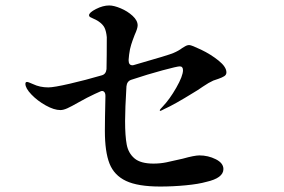

<svg xmlns="http://www.w3.org/2000/svg" viewBox="-20 -738 1040 703"><path d="M575 -347Q601 -374 625.5 -417Q650 -460 650 -481Q650 -495 638 -495Q629 -495 575 -480.5Q521 -466 461 -446Q445 -441 443 -422Q438 -339 438 -295Q438 -240 444 -208.5Q450 -177 472.5 -158Q495 -139 542 -139Q566 -139 588.5 -143.5Q611 -148 649 -157Q692 -169 710 -169Q742 -169 770 -155Q798 -141 798 -119Q798 -86 735 -72Q707 -64 660 -59.5Q613 -55 567 -55Q485 -55 441.5 -75.5Q398 -96 381 -139Q364 -182 364 -259Q364 -296 366 -384V-387Q366 -398 360.5 -402.5Q355 -407 347 -403L327 -394Q299 -381 269 -364Q241 -348 226.5 -341.5Q212 -335 201 -335Q178 -335 147.5 -352Q117 -369 95 -392Q73 -415 73 -431Q73 -438 79 -438Q82 -438 89 -435Q96 -432 101 -430Q126 -418 157 -418Q177 -418 235.5 -431.5Q294 -445 352 -462Q368 -466 370 -485Q371 -530 371 -602Q369 -623 363 -636Q357 -649 339 -661Q331 -666 322.5 -669.5Q314 -673 310 -675.5Q306 -678 306 -682Q306 -692 331.5 -705Q357 -718 380 -718Q397 -718 422 -707.5Q447 -697 465.5 -680Q484 -663 484 -645Q484 -634 473 -610Q471 -605 465.5 -590Q460 -575 456 -558Q452 -537 451 -520V-516Q451 -508 454.5 -503.5Q458 -499 465 -499Q468 -499 474 -501Q600 -537 615 -544Q634 -552 647 -562Q649 -563 657 -568Q665 -573 673 -573Q681 -573 716.5 -556Q752 -539 780.5 -516Q809 -493 809 -473Q809 -464 801 -459Q793 -454 780 -449.5Q767 -445 761 -443Q745 -436 723 -421Q703 -407 689 -399Q618 -355 582 -339Q569 -332 567 -332Q565 -332 565 -334Q565 -337 575 -347Z"/></svg>

Font: Shippori Mincho B1 SemiBold
Style: Regular
Weight: 600
Designer: FONTDASU
Foundry: FONTDASU / Google Inc. / but / Adobe
Version: Version 3.110; ttfautohint (v1.8.3)